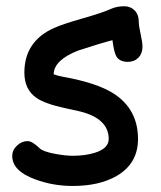

<svg xmlns="http://www.w3.org/2000/svg" viewBox="-20 -578 527 627"><path d="M397.5 -376Q370.6 -376 359.9 -394Q352.5 -406.7 347.2 -446.8Q310.5 -437.5 234.4 -412.6Q155.8 -381.3 155.3 -335.4Q169.9 -330.1 184.1 -327.6Q296.4 -307.6 351.1 -272.5Q430.7 -221.2 430.7 -124Q430.7 -44.4 361.8 -3.9Q304.7 29.3 217.3 29.3Q153.3 29.3 95.2 7.8Q20 -19.5 20 -68.4Q20 -87.9 35.4 -102.5Q50.8 -117.2 70.3 -117.2Q85.4 -117.2 109.4 -93.8Q121.1 -82.5 162.1 -75.2Q194.8 -69.3 217.3 -69.3Q258.3 -69.3 289.6 -79.1Q335 -93.3 335 -124Q335 -190.4 242.2 -213.9L191.4 -225.1Q126.5 -239.3 99.1 -258.3Q59.6 -285.6 59.6 -340.8Q59.6 -442.9 155.8 -486.3Q185.1 -499.5 249.5 -517.8Q314 -536.1 341.8 -548.8Q361.8 -557.6 385.3 -557.6Q406.2 -557.6 419.7 -543.9Q433.1 -530.3 433.1 -508.3Q433.1 -494.1 439.2 -466.8Q445.3 -439.5 445.3 -425.3Q445.3 -403.3 431.9 -389.6Q418.5 -376 397.5 -376Z"/></svg>

Font: Candra Sangkala
Style: Regular
Weight: 400
Designer: R.S. Wihananto
Foundry: R.S. Wihananto
Version: Version 2.0.1